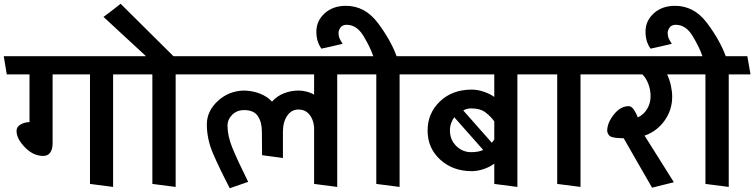

<svg xmlns="http://www.w3.org/2000/svg" viewBox="-31 -979 4015 1022"><path d="M448 0V-583H249V-216Q249 -185 236.5 -167Q224 -149 199 -149Q146 -149 101.5 -195Q57 -241 57 -282Q57 -304 79 -316.5Q101 -329 126 -329V-583H5Q1 -607 -3 -631Q-7 -655 -11 -680H671L687 -583H571V16Z M666 -680H746L520 -889Q543 -906 566 -923.5Q589 -941 611 -959L892 -680H1003Q1007 -655 1011.5 -631Q1016 -607 1020 -583H904V16L780 0V-583H682Q678 -607 674 -631Q670 -655 666 -680Z M1641 0V-302Q1637 -345 1615 -370.5Q1593 -396 1558 -396Q1520 -396 1497.5 -362.5Q1475 -329 1475 -278V-138L1364 -153L1363 -278Q1363 -329 1341.5 -361Q1320 -393 1269 -393Q1230 -393 1205 -368Q1180 -343 1180 -310Q1180 -256 1205.5 -193Q1231 -130 1290 -11L1192 23Q1135 -87 1102.5 -163Q1070 -239 1070 -317Q1070 -388 1129 -442Q1188 -496 1269 -497Q1313 -496 1352 -481Q1391 -466 1417 -438Q1442 -467 1479.5 -482Q1517 -497 1559 -497Q1580 -497 1602.5 -491Q1625 -485 1641 -475V-583H1014L998 -680H1864L1881 -583H1764V16Z M1793 -746Q1765 -739 1736.5 -732.5Q1708 -726 1680 -720Q1668 -736 1660.5 -758.5Q1653 -781 1653 -811Q1653 -868 1697 -908Q1741 -948 1810 -948Q1912 -948 1980.5 -856.5Q2049 -765 2080 -680H2195Q2199 -655 2203.5 -631Q2208 -607 2212 -583H2096V16L1972 0V-583H1874Q1870 -607 1866 -631Q1862 -655 1858 -680H1956Q1940 -727 1904 -787Q1868 -847 1814 -847Q1792 -847 1781.5 -832.5Q1771 -818 1771 -803Q1771 -787 1777 -773.5Q1783 -760 1793 -746Z M2600 0V-108Q2578 -91 2545 -79.5Q2512 -68 2480 -68Q2379 -68 2312 -129.5Q2245 -191 2245 -284Q2245 -376 2310.5 -439Q2376 -502 2480 -502Q2512 -502 2545 -490.5Q2578 -479 2600 -463V-583H2207Q2203 -607 2199 -631Q2195 -655 2191 -680H2823L2839 -583H2723V16ZM2600 -333Q2584 -356 2555.5 -379Q2527 -402 2477 -402Q2466 -402 2455.5 -399.5Q2445 -397 2435 -391L2587 -219Q2591 -223 2594 -228Q2597 -233 2600 -237ZM2387 -355Q2377 -341 2370.5 -323.5Q2364 -306 2364 -285Q2364 -235 2397.5 -202Q2431 -169 2477 -169Q2496 -169 2512.5 -172Q2529 -175 2541 -181Z M2935 0V-583H2837L2821 -680H3158L3176 -583H3059V16Z M3440 20Q3402 -45 3364.5 -111Q3327 -177 3289 -243Q3255 -243 3230 -248.5Q3205 -254 3201 -282Q3201 -325 3236.5 -369.5Q3272 -414 3316 -414Q3331 -414 3344.5 -393Q3358 -372 3364 -354Q3396 -369 3414 -399.5Q3432 -430 3432 -466Q3432 -501 3420 -532.5Q3408 -564 3388 -583H3169Q3165 -607 3161 -631Q3157 -655 3153 -680H3617L3633 -583H3520Q3533 -556 3540 -524Q3547 -492 3547 -464Q3547 -394 3506.5 -337Q3466 -280 3400 -257L3556 -9Q3527 -2 3498 5.5Q3469 13 3440 20Z M3545 -746Q3517 -739 3488.5 -732.5Q3460 -726 3432 -720Q3420 -736 3412.5 -758.5Q3405 -781 3405 -811Q3405 -868 3449 -908Q3493 -948 3562 -948Q3664 -948 3732.5 -856.5Q3801 -765 3832 -680H3947Q3951 -655 3955.5 -631Q3960 -607 3964 -583H3848V16L3724 0V-583H3626Q3622 -607 3618 -631Q3614 -655 3610 -680H3708Q3692 -727 3656 -787Q3620 -847 3566 -847Q3544 -847 3533.5 -832.5Q3523 -818 3523 -803Q3523 -787 3529 -773.5Q3535 -760 3545 -746Z"/></svg>

Font: Palanquin SemiBold
Style: Regular
Weight: 600
Designer: Pria Ravichandran
Version: Version 1.0.4